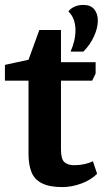

<svg xmlns="http://www.w3.org/2000/svg" viewBox="-24 -752 435 781"><path d="M229 9Q177 9 146.5 -6.5Q116 -22 104 -52Q92 -82 92 -126V-424H-4V-488L92 -509L136 -630H224V-499H365V-453L351 -424H224V-144Q224 -104 238.5 -92Q253 -80 278 -80Q300 -80 320 -84.5Q340 -89 354 -96L371 -45Q346 -20 307 -5.5Q268 9 229 9ZM263 -542Q272 -562 277.5 -584.5Q283 -607 283 -629Q283 -651 276.5 -670.5Q270 -690 254 -706Q264 -718 279.5 -725Q295 -732 315 -732Q345 -732 359.5 -714Q374 -696 374 -668Q374 -639 358.5 -604.5Q343 -570 315 -542Z"/></svg>

Font: Faustina Light
Style: Bold
Weight: 700
Version: Version 1.200